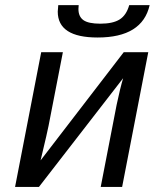

<svg xmlns="http://www.w3.org/2000/svg" viewBox="-20 -733 640 753"><path d="M226.6 -528.3 170.4 -239.3Q168 -224.6 139.2 -104L465.3 -528.3H561.5L459 0H375L437.5 -322.3Q451.2 -387.2 462.9 -426.3L132.8 0H39.1L141.6 -528.3ZM362.8 -585.9Q206.5 -585.9 206.5 -687.5L208.5 -712.9H288.6L287.6 -697.8Q287.6 -668 307.1 -654.1Q326.7 -640.1 373.5 -640.1Q422.9 -640.1 449.2 -656.7Q475.6 -673.3 486.8 -712.9H566.9Q538.1 -585.9 362.8 -585.9Z"/></svg>

Font: Cousine
Style: Italic
Weight: 400
Italic angle: -12°
Monospace: yes
Designer: Steve Matteson
Foundry: Monotype Imaging Inc.
Version: Version 1.21